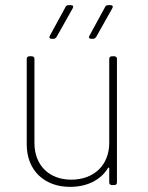

<svg xmlns="http://www.w3.org/2000/svg" viewBox="-20 -720 575 747"><path d="M256 -700H247C242 -700 237 -698 235 -693L174 -581C170 -574 173 -569 181 -569H188C193 -569 197 -572 200 -576L263 -688C267 -695 264 -700 256 -700ZM410 -700H401C396 -700 391 -698 389 -693L328 -581C324 -574 327 -569 335 -569H342C347 -569 351 -572 354 -576L417 -688C421 -695 418 -700 410 -700ZM405 -491V-164C405 -79 347 -21 257 -21C172 -21 114 -76 114 -164V-491C114 -497 110 -501 104 -501H94C88 -501 84 -497 84 -491V-158C84 -56 154 7 252 7C319 7 371 -19 400 -66C402 -69 405 -69 405 -65V-10C405 -4 409 0 415 0H425C431 0 435 -4 435 -10V-491C435 -497 431 -501 425 -501H415C409 -501 405 -497 405 -491Z"/></svg>

Font: Barlow Thin
Style: Regular
Weight: 250
Designer: Jeremy Tribby
Foundry: Tribby Type
Version: Version 1.422;hotconv 1.0.109;makeotfexe 2.5.65596